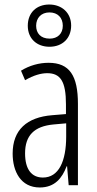

<svg xmlns="http://www.w3.org/2000/svg" viewBox="-20 -820 431 850"><path d="M199 -613C256 -613 295 -650 295 -707C295 -763 254 -800 198 -800C142 -800 103 -764 103 -706C103 -649 143 -613 199 -613ZM200 -649C160 -649 140 -673 140 -706C140 -740 162 -765 199 -765C236 -765 258 -741 258 -706C258 -671 235 -649 200 -649ZM195 -542C153 -542 110 -530 73 -507L91 -465C129 -487 162 -496 189 -496C248 -496 272 -459 272 -358V-315L211 -310C99 -301 36 -245 36 -140C36 -61 72 10 156 10C222 10 255 -31 275 -84H277L284 0H325V-360C325 -485 288 -542 195 -542ZM217 -269 273 -274V-216C273 -106 240 -34 170 -34C120 -34 91 -70 91 -141C91 -220 131 -261 217 -269Z"/></svg>

Font: Noto Sans Gujarati UI ExtraCondensed Light
Style: Regular
Weight: 300
Width: 2
Designer: Jelle Bosma - Monotype Design Team, Universal Thirst
Foundry: Monotype Imaging Inc.
Version: Version 2.106